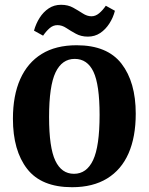

<svg xmlns="http://www.w3.org/2000/svg" viewBox="-20 -772 621 802"><path d="M281 10Q153 10 93.5 -66.5Q34 -143 34 -276Q34 -373 64.5 -441.5Q95 -510 154 -546.5Q213 -583 300 -583Q428 -583 487.5 -506Q547 -429 547 -297Q547 -200 517 -131.5Q487 -63 427.5 -26.5Q368 10 281 10ZM292 -526Q239 -526 212 -469.5Q185 -413 185 -283Q185 -156 211 -101Q237 -46 289 -46Q342 -46 369 -103.5Q396 -161 396 -292Q396 -418 370.5 -472Q345 -526 292 -526ZM347 -619Q319 -619 297 -631Q275 -643 257 -655Q239 -667 220 -667Q202 -667 187.5 -654.5Q173 -642 160 -623L122 -644Q130 -673 145.5 -697.5Q161 -722 183.5 -737Q206 -752 235 -752Q264 -752 285.5 -740Q307 -728 325.5 -716Q344 -704 362 -704Q379 -704 394 -716.5Q409 -729 422 -748L460 -727Q453 -699 437 -674Q421 -649 398.5 -634Q376 -619 347 -619Z"/></svg>

Font: Yrsa
Style: Regular
Weight: 400
Designer: Anna Giedrys (Yrsa+Rasa design), David Brezina (Yrsa art-direction, Rasa art-direction, design)
Foundry: Rosetta Type Foundry
Version: Version 2.004